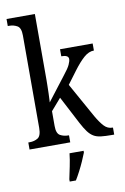

<svg xmlns="http://www.w3.org/2000/svg" viewBox="-104 -820 717 1101"><g transform="rotate(-10 254.0 -269.5)"><path d="M15 0V-41H23Q50 -41 70.5 -53.5Q91 -66 91 -113V-651Q91 -695 70 -707Q49 -719 23 -719H15V-760H180V-375Q180 -361 179.5 -340.5Q179 -320 178.5 -298.5Q178 -277 177 -262Q176 -247 176 -246L283 -385Q311 -420 320 -440Q329 -460 329 -472Q329 -495 287 -495V-536H477V-495Q447 -495 418.5 -470Q390 -445 357 -401L301 -326L413 -125Q436 -85 456.5 -63Q477 -41 505 -41H508V0H496Q457 0 431.5 -3Q406 -6 388.5 -16.5Q371 -27 356 -47Q341 -67 323 -101L239 -262L180 -194V-108Q180 -64 201 -52.5Q222 -41 248 -41H252V0ZM210 208Q217 174 225 136Q233 98 237 61H319V71Q311 92 299 119Q287 146 273 173Q259 200 246 221H210Z"/></g></svg>

Font: Noto Serif Thai Condensed
Style: Regular
Weight: 400
Width: 3
Designer: Monotype Design Team
Foundry: Monotype Imaging Inc.
Version: Version 2.002; ttfautohint (v1.8.4.7-5d5b)